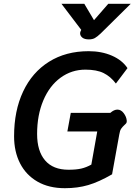

<svg xmlns="http://www.w3.org/2000/svg" viewBox="-20 -979 707 1009"><path d="M54 -263Q54 -397 101.5 -498Q149 -599 237.5 -654.5Q326 -710 446 -710Q514 -710 568 -686.5Q622 -663 650 -621L589 -540Q561 -577 524.5 -595Q488 -613 429 -613Q356 -613 298 -570.5Q240 -528 207.5 -451Q175 -374 175 -275Q175 -185 217 -136Q259 -87 340 -87Q380 -87 406.5 -93Q433 -99 460 -114L491 -288H334L352 -386H560Q579 -403 597 -403Q616 -403 630 -384.5Q644 -366 646 -346Q647 -337 644 -332.5Q641 -328 634 -322Q624 -313 617 -303Q610 -293 607 -273L569 -63Q500 -23 444 -6.5Q388 10 321 10Q237 10 177 -24.5Q117 -59 85.5 -120.5Q54 -182 54 -263ZM401 -804Q401 -810 404 -816L407 -822L303 -959H423L474 -873L549 -959H667L509 -803Q491 -786 478.5 -779Q466 -772 447 -772Q424 -772 412.5 -781.5Q401 -791 401 -804Z"/></svg>

Font: Niramit SemiBold
Style: Italic
Weight: 600
Italic angle: -10°
Designer: Katatrad Aksorn Co.,Ltd.
Foundry: Cadson Demak Co.,Ltd.
Version: Version 1.001; ttfautohint (v1.6)